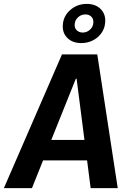

<svg xmlns="http://www.w3.org/2000/svg" viewBox="-48 -965 668 985"><path d="M-28 0 270 -686H451L556 0H417L345 -561H341L116 0ZM114 -142 129 -247H463L448 -142ZM369 -744Q326 -744 300 -768Q274 -792 274 -829Q274 -879 310.5 -912Q347 -945 397 -945Q440 -945 466 -921Q492 -897 492 -859Q492 -826 475.5 -800Q459 -774 431 -759Q403 -744 369 -744ZM377 -798Q398 -798 414.5 -813.5Q431 -829 431 -852Q431 -870 419.5 -880.5Q408 -891 390 -891Q368 -891 351.5 -875.5Q335 -860 335 -836Q335 -819 347 -808.5Q359 -798 377 -798Z"/></svg>

Font: Chivo Mono SemiBold
Style: Italic
Weight: 600
Italic angle: -8.05°
Monospace: yes
Version: Version 1.008